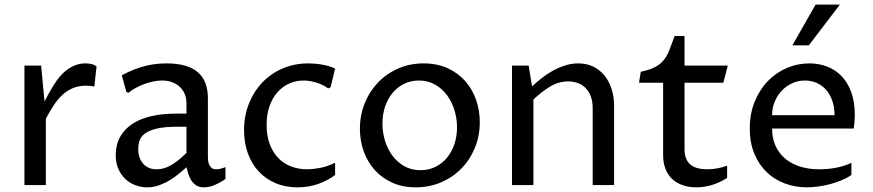

<svg xmlns="http://www.w3.org/2000/svg" viewBox="-20 -802 3783 832"><path d="M85.9 -517.6H158.2L172.9 -362.3Q179.2 -374.5 186.3 -387.5Q193.4 -400.4 200.4 -412.6Q207.5 -424.8 214.4 -435.5Q221.2 -446.3 226.6 -454.1Q237.3 -469.2 250.7 -482.7Q264.2 -496.1 279.8 -506.1Q295.4 -516.1 313 -521.7Q330.6 -527.3 350.6 -527.3Q364.7 -527.3 377.4 -524.2Q390.1 -521 398.4 -513.7L388.7 -426.8Q379.9 -429.2 371.3 -429.9Q362.8 -430.7 354.5 -430.7Q319.8 -430.7 294.2 -419.4Q268.6 -408.2 248.3 -388.9Q228 -369.6 211.7 -343.8Q195.3 -317.9 178.7 -288.1V0H85.9Z M788.1 -77.1Q775.9 -66.9 758.5 -52Q741.2 -37.1 719.5 -23.4Q697.8 -9.8 672.1 0Q646.5 9.8 617.7 9.8Q591.8 9.8 567.1 0.7Q542.5 -8.3 523.4 -26.1Q504.4 -43.9 492.9 -70.3Q481.4 -96.7 481.4 -130.9Q481.4 -151.9 486.6 -173.3Q491.7 -194.8 503.9 -214.6Q516.1 -234.4 535.9 -251.7Q555.7 -269 584.7 -282Q613.8 -294.9 653.3 -302.2Q692.9 -309.6 744.1 -309.6H788.1V-354.5Q788.1 -377 780.3 -395Q772.5 -413.1 758.5 -426Q744.6 -439 725.3 -446Q706.1 -453.1 682.6 -453.1Q665 -453.1 645.3 -449.2Q625.5 -445.3 605.7 -438Q585.9 -430.7 567.9 -420.9Q549.8 -411.1 536.1 -399.4L527.3 -404.3L507.8 -475.6Q536.1 -491.2 562.5 -501.2Q588.9 -511.2 613 -517.1Q637.2 -522.9 659.2 -525.1Q681.2 -527.3 701.2 -527.3Q792.5 -527.3 836.7 -489.5Q880.9 -451.7 880.9 -376V-121.1Q880.9 -114.7 881.8 -105.7Q882.8 -96.7 886.5 -88.4Q890.1 -80.1 897.2 -74.2Q904.3 -68.4 916.5 -68.4Q923.3 -68.4 934.6 -70.6Q945.8 -72.8 957 -78.1V-26.4Q933.6 -10.3 909.9 -0.2Q886.2 9.8 864.3 9.8Q844.2 9.8 831.3 1.7Q818.4 -6.3 809.8 -19Q801.3 -31.7 796.4 -47.1Q791.5 -62.5 788.1 -77.1ZM788.1 -252.9H751Q693.8 -252.9 659.9 -244.9Q626 -236.8 608.2 -223.4Q590.3 -210 584.7 -192.4Q579.1 -174.8 579.1 -155.8Q579.1 -135.3 585 -119.1Q590.8 -103 601.3 -91.6Q611.8 -80.1 626.5 -74.2Q641.1 -68.4 658.2 -68.4Q671.4 -68.4 685.3 -71.5Q699.2 -74.7 715.1 -82.8Q731 -90.8 748.8 -104.5Q766.6 -118.2 788.1 -139.6Z M1432.1 -43.9Q1401.9 -20.5 1360.1 -5.4Q1318.4 9.8 1269 9.8Q1216.3 9.8 1173.6 -8.5Q1130.9 -26.9 1100.6 -59.6Q1070.3 -92.3 1054 -137.9Q1037.6 -183.6 1037.6 -237.8Q1037.6 -300.8 1059.1 -354Q1080.6 -407.2 1117.9 -445.8Q1155.3 -484.4 1206.1 -505.9Q1256.8 -527.3 1314.9 -527.3Q1328.6 -527.3 1344.5 -526.1Q1360.4 -524.9 1376 -522Q1391.6 -519 1406.2 -514.9Q1420.9 -510.7 1432.1 -504.9L1412.6 -423.8L1401.9 -418.9Q1392.1 -426.3 1379.6 -432.6Q1367.2 -439 1353.3 -443.4Q1339.4 -447.8 1324.5 -450.4Q1309.6 -453.1 1295.4 -453.1Q1262.7 -453.1 1233.6 -440.2Q1204.6 -427.2 1182.6 -402.6Q1160.6 -377.9 1147.9 -342Q1135.3 -306.2 1135.3 -260.3Q1135.3 -213.4 1148.7 -177.7Q1162.1 -142.1 1185.5 -117.7Q1209 -93.3 1241.2 -80.8Q1273.4 -68.4 1311 -68.4Q1333.5 -68.4 1365.2 -74Q1397 -79.6 1432.1 -96.7Z M1781.7 9.8Q1724.1 9.8 1679.2 -10.7Q1634.3 -31.2 1603.3 -65.9Q1572.3 -100.6 1555.9 -146.7Q1539.6 -192.9 1539.6 -244.1Q1539.6 -302.7 1560.3 -354.2Q1581.1 -405.8 1617.9 -444.3Q1654.8 -482.9 1705.6 -505.1Q1756.3 -527.3 1815.9 -527.3Q1874 -527.3 1919.4 -506.6Q1964.8 -485.8 1995.8 -450.7Q2026.9 -415.5 2043 -369.4Q2059.1 -323.2 2059.1 -272.5Q2059.1 -213.4 2038.1 -161.9Q2017.1 -110.4 1980 -72.3Q1942.9 -34.2 1892.1 -12.2Q1841.3 9.8 1781.7 9.8ZM1802.2 -64.5Q1837.9 -64.5 1866.9 -78.9Q1896 -93.3 1916.7 -118.2Q1937.5 -143.1 1949 -177Q1960.4 -210.9 1960.4 -250Q1960.4 -288.6 1949.2 -325Q1938 -361.3 1916.7 -389.9Q1895.5 -418.5 1864.7 -435.8Q1834 -453.1 1795.4 -453.1Q1759.8 -453.1 1730.7 -438.7Q1701.7 -424.3 1680.9 -399.2Q1660.2 -374 1648.7 -339.8Q1637.2 -305.7 1637.2 -266.6Q1637.2 -228 1648.4 -191.7Q1659.7 -155.3 1680.9 -127Q1702.1 -98.6 1732.7 -81.5Q1763.2 -64.5 1802.2 -64.5Z M2198.7 -517.6H2271L2285.6 -427.7Q2302.7 -443.8 2324.7 -461.4Q2346.7 -479 2372.3 -493.7Q2397.9 -508.3 2426.8 -517.8Q2455.6 -527.3 2485.8 -527.3Q2521.5 -527.3 2550 -513.7Q2578.6 -500 2598.9 -475.3Q2619.1 -450.7 2630.1 -416.7Q2641.1 -382.8 2641.1 -342.8V0H2548.3V-334Q2548.3 -362.3 2540.3 -384Q2532.2 -405.8 2518.1 -420.2Q2503.9 -434.6 2484.4 -441.9Q2464.8 -449.2 2441.9 -449.2Q2401.4 -449.2 2365.2 -427.7Q2329.1 -406.2 2291.5 -371.1V0H2198.7Z M2853.5 -443.4H2749L2756.8 -491.2Q2794.9 -499 2817.9 -511Q2840.8 -522.9 2855.7 -541Q2870.6 -559.1 2880.6 -584.7Q2890.6 -610.4 2903.3 -646H2946.3V-517.6H3133.8L3114.3 -443.4H2946.3V-154.3Q2946.3 -130.9 2953.4 -114.5Q2960.4 -98.1 2973.1 -87.9Q2985.8 -77.6 3003.9 -73Q3022 -68.4 3043.9 -68.4Q3066.4 -68.4 3088.6 -72.5Q3110.8 -76.7 3130.9 -84V-31.2Q3100.1 -11.2 3066.2 -0.7Q3032.2 9.8 2997.1 9.8Q2964.4 9.8 2938 0.5Q2911.6 -8.8 2892.8 -26.4Q2874 -43.9 2863.8 -70.1Q2853.5 -96.2 2853.5 -129.9Z M3669.4 -43.9Q3650.9 -30.8 3626.7 -20.8Q3602.5 -10.7 3576.7 -3.9Q3550.8 2.9 3524.7 6.3Q3498.5 9.8 3476.1 9.8Q3426.3 9.8 3381.3 -6.8Q3336.4 -23.4 3302.7 -55.7Q3269 -87.9 3249 -135.5Q3229 -183.1 3229 -245.1Q3229 -309.1 3250.2 -361.3Q3271.5 -413.6 3307.1 -450.4Q3342.8 -487.3 3389.4 -507.3Q3436 -527.3 3487.3 -527.3Q3528.8 -527.3 3564.7 -513.4Q3600.6 -499.5 3627.2 -471.7Q3653.8 -443.8 3668.9 -402.1Q3684.1 -360.4 3684.1 -304.7Q3684.1 -293.5 3683.1 -277.8Q3682.1 -262.2 3679.2 -245.1H3325.7Q3325.7 -203.1 3340.6 -170.2Q3355.5 -137.2 3382.6 -114.5Q3409.7 -91.8 3447.3 -80.1Q3484.9 -68.4 3530.3 -68.4Q3541.5 -68.4 3557.6 -69.3Q3573.7 -70.3 3592.3 -73.2Q3610.8 -76.2 3630.9 -81.8Q3650.9 -87.4 3669.4 -96.7ZM3596.2 -302.7Q3596.2 -339.4 3585.9 -367.4Q3575.7 -395.5 3558.1 -414.6Q3540.5 -433.6 3517.3 -443.4Q3494.1 -453.1 3467.8 -453.1Q3438.5 -453.1 3412.6 -441.2Q3386.7 -429.2 3367.4 -408.7Q3348.1 -388.2 3336.9 -360.8Q3325.7 -333.5 3325.7 -302.7ZM3413.6 -605.5 3514.2 -782.2H3619.6L3484.9 -605.5Z"/></svg>

Font: Proza Libre
Style: Regular
Weight: 400
Designer: Jasper de Waard
Foundry: Jasper de Waard
Version: Version 1.001; ttfautohint (v1.4.1.8-43bc)